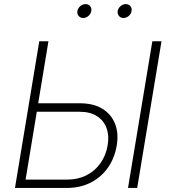

<svg xmlns="http://www.w3.org/2000/svg" viewBox="-20 -932 844 952"><path d="M154.8 -419.9H376.5Q443.4 -419.9 487.5 -392.8Q531.7 -365.7 550.3 -318.6Q568.8 -271.5 559.1 -211.9Q548.8 -148.9 515.4 -101.1Q481.9 -53.2 429.7 -26.6Q377.4 0 310.5 0H54.2L174.8 -727.5H220.2L106.9 -41.5H313.5Q366.7 -41.5 408.9 -63Q451.2 -84.5 478.3 -123Q505.4 -161.6 513.7 -211.4Q522 -259.3 508.3 -296.9Q494.6 -334.5 460.7 -356.2Q426.8 -377.9 373.5 -377.9H147.5ZM780.8 -727.5 660.2 0H614.7L735.4 -727.5ZM592.3 -842.8Q578.1 -842.8 569.8 -853Q561.5 -863.3 563.5 -877.4Q565.9 -891.6 577.9 -901.6Q589.8 -911.6 604 -911.6Q618.2 -911.6 626.5 -901.6Q634.8 -891.6 632.3 -877.4Q630.4 -863.3 618.4 -853Q606.4 -842.8 592.3 -842.8ZM392.6 -842.8Q378.4 -842.8 369.9 -853Q361.3 -863.3 363.8 -877.4Q366.2 -891.6 378.2 -901.6Q390.1 -911.6 404.3 -911.6Q418.5 -911.6 426.8 -901.6Q435.1 -891.6 432.6 -877.4Q430.2 -863.3 418.5 -853Q406.7 -842.8 392.6 -842.8Z"/></svg>

Font: Inter 18pt ExtraLight
Style: Italic
Weight: 250
Italic angle: -9.3988°
Designer: Rasmus Andersson
Foundry: rsms
Version: Version 4.001;git-66647c0bb